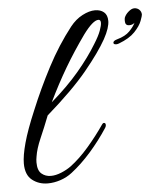

<svg xmlns="http://www.w3.org/2000/svg" viewBox="-46 -608 562 666"><g transform="rotate(-5 235.0 -275.0)"><path d="M94 17Q63 17 40 -1Q17 -19 17 -59Q17 -86 29 -130Q41 -174 69 -240Q99 -313 137 -385.5Q175 -458 222 -518Q241 -542 265 -554.5Q289 -567 309 -567Q328 -567 340 -557Q352 -547 352 -526Q352 -515 347 -499.5Q342 -484 331 -464Q307 -421 256.5 -359.5Q206 -298 114 -218Q98 -177 82.5 -141.5Q67 -106 63 -79Q62 -74 61.5 -69Q61 -64 61 -59Q61 -31 74.5 -19.5Q88 -8 107 -8Q124 -8 143.5 -16Q163 -24 178 -35Q210 -59 241.5 -95.5Q273 -132 299 -170Q302 -175 306 -175Q312 -175 312 -167Q312 -163 309 -158Q281 -115 247.5 -77Q214 -39 179 -12Q161 2 138.5 9.5Q116 17 94 17ZM132 -262Q190 -312 230 -359.5Q270 -407 296 -450Q313 -477 319.5 -495Q326 -513 326 -522Q326 -533 318 -533Q299 -533 265 -487Q225 -431 193.5 -377.5Q162 -324 132 -262ZM373 -443Q363 -443 363 -449Q363 -456 377 -460Q406 -468 421 -483.5Q436 -499 442 -512Q435 -505 423 -505Q409 -505 409 -521Q409 -528 410 -532Q414 -543 425 -552.5Q436 -562 445 -562Q456 -562 463 -555Q470 -548 470 -538Q470 -534 463.5 -516.5Q457 -499 438 -479Q419 -459 382 -445Q376 -443 373 -443Z"/></g></svg>

Font: Gwendolyn
Style: Bold
Weight: 700
Designer: Robert E. Leuschke
Foundry: Robert E. Leuschke
Version: Version 1.010; ttfautohint (v1.8.3)